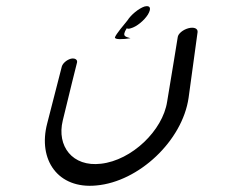

<svg xmlns="http://www.w3.org/2000/svg" viewBox="-20 -576 736 618"><path d="M616 -473C617 -484 605 -490 586 -485C568 -480 553 -467 552 -456C552 -456 533 -338 518 -249C504 -156 404 -60 305 -49C213 -38 162 -106 182 -188C201 -268 228 -375 228 -375C230 -384 221 -390 208 -387C194 -383 182 -372 179 -362C179 -362 161 -291 132 -179C101 -61 167 33 290 21C427 9 567 -123 587 -261C605 -391 616 -473 616 -473ZM456 -529C468 -549 464 -560 445 -555C427 -549 402 -529 390 -510C377 -494 354 -467 350 -456C348 -448 376 -449 400 -453C386 -458 370 -457 388 -485C391 -483 395 -483 401 -485C420 -490 444 -510 456 -529Z"/></svg>

Font: Hi. Perspective
Style: Perspective
Weight: 400
Designer: Mew Too, Robert Jablonski
Foundry: Cannot Into Space Fonts
Version: Version 1.996